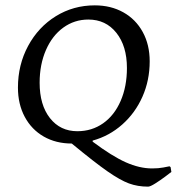

<svg xmlns="http://www.w3.org/2000/svg" viewBox="-20 -527 660 717"><path d="M620 115Q615 119 597 132.5Q579 146 560 158Q541 170 533 170Q494 170 461.5 158Q429 146 381.5 113Q334 80 248 9Q189 9 143.5 -17Q98 -43 72.5 -90.5Q47 -138 47 -200Q47 -285 85 -355.5Q123 -426 188.5 -466.5Q254 -507 334 -507Q394 -507 440.5 -481Q487 -455 513 -407.5Q539 -360 539 -298Q539 -227 512 -166Q485 -105 436.5 -62Q388 -19 326 -2V2Q398 56 449.5 79Q501 102 548 102Q572 102 590 98.5Q608 95 613 94L617 97ZM269 -37Q323 -37 365 -66.5Q407 -96 430.5 -150Q454 -204 454 -273Q454 -355 414.5 -404.5Q375 -454 310 -454Q258 -454 216.5 -424Q175 -394 151.5 -340Q128 -286 128 -218Q128 -135 166.5 -86Q205 -37 269 -37Z"/></svg>

Font: Alegreya SC
Style: Italic
Weight: 400
Italic angle: -7°
Designer: Juan Pablo del Peral
Foundry: Huerta Tipografica
Version: Version 2.007; ttfautohint (v1.6)